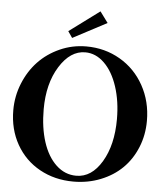

<svg xmlns="http://www.w3.org/2000/svg" viewBox="-58 -911 832 975"><g transform="rotate(5 357.5 -423.5)"><path d="M282.7 -712.9 260.3 -745.6 414.6 -859.9 455.6 -804.2ZM352.5 13.2Q256.8 13.2 180.4 -29.1Q104 -71.3 60.5 -147.9Q17.1 -224.6 17.1 -321.8Q17.1 -393.1 43.5 -458.3Q69.8 -523.4 115 -571.3Q160.2 -619.1 223.9 -647.7Q287.6 -676.3 358.9 -676.3Q453.6 -676.3 531.2 -631.1Q608.9 -585.9 653.3 -505.6Q697.8 -425.3 697.8 -326.2Q697.8 -253.9 671.9 -190.7Q646 -127.4 600.6 -82.8Q555.2 -38.1 490.7 -12.5Q426.3 13.2 352.5 13.2ZM364.3 -17.6Q442.4 -17.6 493.9 -104Q545.4 -190.4 545.4 -321.8Q545.4 -413.1 521 -487.3Q496.6 -561.5 453.1 -603.8Q409.7 -646 356 -646Q279.8 -646 225.1 -558.3Q170.4 -470.7 170.4 -339.8Q170.4 -246.6 193.8 -173.8Q217.3 -101.1 261.7 -59.3Q306.2 -17.6 364.3 -17.6Z"/></g></svg>

Font: Elstob 18pt SemiBold
Style: Regular
Weight: 600
Designer: Peter S. Baker
Version: Version 1.015